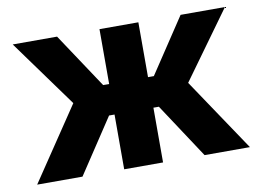

<svg xmlns="http://www.w3.org/2000/svg" viewBox="-64 -640 1006 736"><g transform="rotate(-10 439.0 -272.5)"><path d="M24.9 0H201.3L342.3 -213.1H363.6V0H514.9V-213.1H536.2L676.5 0H853L662.6 -283.7L851.9 -545.5H679.3L537.6 -332H514.9V-545.5H363.6V-332H340.2L198.5 -545.5H25.9L215.6 -283.7Z"/></g></svg>

Font: Karasuma Gothic
Style: Bold
Weight: 700
Designer: Rasmus Andersson / Ryoko Nishizuka
Foundry: Genbu
Version: Version 1.00